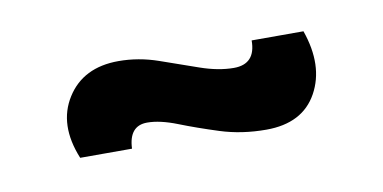

<svg xmlns="http://www.w3.org/2000/svg" viewBox="-29 -402 415 208"><g transform="rotate(-10 178.5 -298.5)"><path d="M252 -248Q225 -248 201.5 -255.5Q178 -263 159 -270.5Q140 -278 126 -278Q106 -278 105 -253H48Q32 -292 50 -320.5Q68 -349 107 -349Q129 -349 150.5 -341.5Q172 -334 192 -327Q212 -320 229 -320Q253 -320 253 -346H310Q324 -306 308 -277Q292 -248 252 -248Z"/></g></svg>

Font: Bricolage Grotesque 12pt Condensed
Style: Regular
Weight: 400
Width: 3
Designer: Mathieu Triay
Foundry: Atelier Triay
Version: Version 1.001; ttfautohint (v1.8.4.7-5d5b);gftools[0.9.33.de